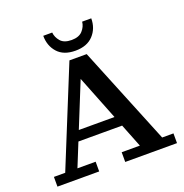

<svg xmlns="http://www.w3.org/2000/svg" viewBox="-152 -1014 1103 1150"><g transform="rotate(-20 400.0 -439.0)"><path d="M19 0V-62H91L345 -686H455L709 -62H781V0H451V-62H567L350 -610H391L169 -62H285V0ZM206 -211V-275H535V-211ZM400 -728Q325 -728 286.5 -771Q248 -814 248 -878H305Q308 -847 330 -821.5Q352 -796 400 -796Q447 -796 470 -821.5Q493 -847 496 -878H554Q554 -814 514 -771Q474 -728 400 -728Z"/></g></svg>

Font: Montagu Slab Medium
Style: Regular
Weight: 500
Version: Version 1.000